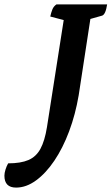

<svg xmlns="http://www.w3.org/2000/svg" viewBox="-141 -661 506 871"><path d="M-68 190Q-121 190 -121 136Q-121 124 -116 108Q-111 92 -104 80Q-47 80 -12 65Q23 50 42.5 14Q62 -22 72 -84L148 -570L87 -586Q91 -604 96.5 -618Q102 -632 115 -641H345Q338 -595 322 -590L269 -575L216 -229Q201 -141 172.5 -65Q144 11 105.5 68Q67 125 22.5 157.5Q-22 190 -68 190Z"/></svg>

Font: Petrona
Style: Bold Italic
Weight: 700
Italic angle: -9°
Designer: Ringo R. Seeber
Foundry: Ringo R. Seeber
Version: Version 2.001; ttfautohint (v1.8.3)